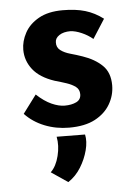

<svg xmlns="http://www.w3.org/2000/svg" viewBox="-50 -488 536 748"><g transform="rotate(-5 218.0 -114.5)"><path d="M209 9Q158 9 113 -9Q68 -27 37 -60L90 -131Q120 -103 148 -90.5Q176 -78 199 -78Q226 -78 244.5 -87Q263 -96 263 -117Q263 -136 249 -146.5Q235 -157 214 -164Q193 -171 168 -178Q111 -197 84 -231.5Q57 -266 57 -309Q57 -342 74.5 -374.5Q92 -407 129 -428Q166 -449 223 -449Q274 -449 311 -438Q348 -427 381 -402L333 -327Q314 -343 290 -353.5Q266 -364 246 -365Q219 -365 202.5 -354Q186 -343 186 -327Q185 -307 200 -295.5Q215 -284 238.5 -277.5Q262 -271 285 -263Q332 -247 361 -219Q390 -191 390 -141Q390 -102 370 -67.5Q350 -33 310.5 -12Q271 9 209 9ZM187 220 122 176Q144 155 154 115Q164 75 157 40L268 41Q274 68 265 102.5Q256 137 236.5 168.5Q217 200 187 220Z"/></g></svg>

Font: Reem Kufi Fun SemiBold
Style: Regular
Weight: 600
Designer: Khaled Hosny
Version: Version 1.005